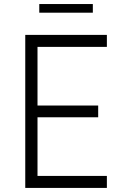

<svg xmlns="http://www.w3.org/2000/svg" viewBox="-20 -921 622 941"><path d="M435 -901.2V-858.8H172.5V-901.2ZM503.8 -691.2H163.8V-403.8H461.2V-346.2H163.8V-58.8H503.8V0H103.8V-750H503.8Z"/></svg>

Font: Now Light
Style: Regular
Weight: 300
Designer: Alfredo Marco Pradil
Foundry: Alfredo Marco Pradil
Version: Version 1.002;PS 001.002;hotconv 1.0.88;makeotf.lib2.5.64775